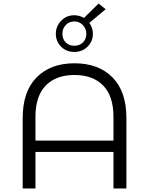

<svg xmlns="http://www.w3.org/2000/svg" viewBox="-20 -1063 841 1083"><path d="M295 -872Q295 -915 325 -946Q355 -977 399 -977Q427 -977 454 -962L536 -1043L576 -1011L484 -934Q504 -906 504 -872Q504 -830 474 -800Q444 -770 399 -770Q354 -770 324.5 -800Q295 -830 295 -872ZM332 -872Q332 -843 350.5 -824Q369 -805 399 -805Q429 -805 448 -824Q467 -843 467 -872Q467 -901 447.5 -921.5Q428 -942 399 -942Q370 -942 351 -922Q332 -902 332 -872ZM400 -706Q536 -706 614.5 -626.5Q693 -547 693 -397V0H620V-206H180V0H108V-397Q108 -547 186.5 -626.5Q265 -706 400 -706ZM180 -270H620V-404Q620 -521 562 -580.5Q504 -640 400 -640Q296 -640 238 -580.5Q180 -521 180 -404Z"/></svg>

Font: mBank
Style: Regular
Weight: 400
Designer: Julieta Ulanovsky
Foundry: Julieta Ulanovsky
Version: Version 7.200;PS 007.200;hotconv 1.0.88;makeotf.lib2.5.64775